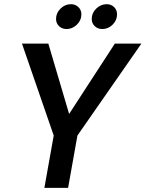

<svg xmlns="http://www.w3.org/2000/svg" viewBox="-20 -905 701 925"><path d="M238.8 -252 85.9 -694.8H212.9L313 -356L533.2 -694.8H661.1L353 -252L308.1 0H193.8ZM300.8 -765.1Q278.8 -765.1 264.4 -779.1Q250 -793 250 -814Q250 -842.3 271.5 -863.5Q293 -884.8 321.8 -884.8Q343.3 -884.8 357.7 -870.8Q372.1 -856.9 372.1 -835.9Q372.1 -807.1 350.3 -786.1Q328.6 -765.1 300.8 -765.1ZM473.1 -765.1Q450.7 -765.1 436.3 -779.1Q421.9 -793 421.9 -814Q421.9 -842.3 443.6 -863.5Q465.3 -884.8 494.1 -884.8Q515.6 -884.8 529.8 -870.8Q543.9 -856.9 543.9 -835.9Q543.9 -807.1 522.5 -786.1Q501 -765.1 473.1 -765.1Z"/></svg>

Font: SVN-Poppins Medium
Style: Italic
Weight: 500
Italic angle: -10°
Designer: Ninad Kale (Devanagari), Jonny Pinhorn (Latin)
Foundry: Indian Type Foundry
Version: Version 3.002 2017